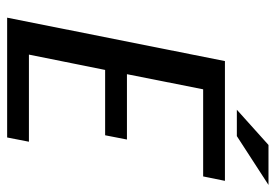

<svg xmlns="http://www.w3.org/2000/svg" viewBox="-140 -650 790 551"><g transform="rotate(90 255.5 -375.0)"><path d="M499.5 -625 486.8 -562.5H236.8L193.4 -343.8H380.9L368.7 -281.2H181.2L137.2 -62.5H387.2L375 0H31.2L155.8 -625ZM295.4 -659.2 396.5 -750H511.2L371.1 -659.2Z"/></g></svg>

Font: Juliett
Style: Bold Italic
Weight: 700
Italic angle: -11.25°
Designer: GGBotNet
Foundry: GGBotNet
Version: 0.60